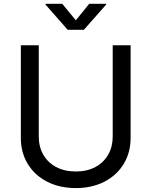

<svg xmlns="http://www.w3.org/2000/svg" viewBox="-20 -962 784 994"><path d="M87.9 -247.6V-727.5H180.7V-254.9Q180.7 -202.6 203.9 -161.6Q227.1 -120.6 270.5 -97.4Q314 -74.2 372.6 -74.2Q430.7 -74.2 473.9 -97.4Q517.1 -120.6 540.3 -161.6Q563.5 -202.6 563.5 -254.9V-727.5H656.2V-247.6Q656.2 -172.9 620.8 -114Q585.4 -55.2 521 -21.7Q456.5 11.7 372.6 11.7Q288.1 11.7 223.4 -21.7Q158.7 -55.2 123.3 -114Q87.9 -172.9 87.9 -247.6ZM372.6 -856.9 441.9 -942.4H529.3V-938L414.1 -807.6H330.6L215.8 -938V-942.4H302.2Z"/></svg>

Font: Raveo Variable
Style: Regular
Weight: 400
Designer: Jakub Foglar, Rasmus Andersson (Inter)
Foundry: Jakubfoglar.com
Version: Version 1.000;Glyphs 3.2.3 (3260)